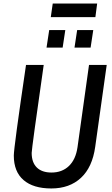

<svg xmlns="http://www.w3.org/2000/svg" viewBox="-20 -1053 632 1085"><path d="M58 -174Q58 -218 127 -686H227Q159 -212 159 -189Q159 -135 188 -106.5Q217 -78 271 -78Q331 -78 369.5 -115Q408 -152 418 -221L483 -686H583L518 -223Q502 -108 437.5 -48Q373 12 270 12Q168 12 113 -35.5Q58 -83 58 -174ZM258 -883H349L334 -784H243ZM416 -883H507L492 -784H401ZM278 -1033H529L519 -956H267Z"/></svg>

Font: Archivo Narrow Medium
Style: Italic
Weight: 500
Italic angle: -8°
Designer: Hector Gatti
Foundry: Omnibus-Type
Version: Version 2.001